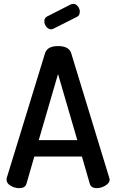

<svg xmlns="http://www.w3.org/2000/svg" viewBox="-20 -976 602 996"><path d="M80 0Q56 0 35 -12.5Q14 -25 14 -44Q14 -51 15 -53L214 -701Q226 -737 281 -737Q337 -737 349 -701L547 -53Q549 -45 549 -44Q549 -27 527 -13.5Q505 0 482 0Q453 0 446 -22L405 -164H158L117 -22Q110 0 80 0ZM181 -249H381L281 -592ZM378 -888 257 -827Q251 -824 245 -824Q231 -824 220.5 -837Q210 -850 210 -865Q210 -884 225 -891L349 -954Q359 -956 360 -956Q374 -956 384 -943Q394 -930 394 -915Q394 -895 378 -888Z"/></svg>

Font: AkaAcidDosis
Style: SemiBold
Weight: 600
Designer: Edgar Tolentino, Pablo Impallari, Igino Marini, Cyberella
Foundry: Edgar Tolentino, Pablo Impallari, Igino Marini, Cyberella
Version: Version 1.007